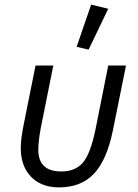

<svg xmlns="http://www.w3.org/2000/svg" viewBox="-20 -800 597 832"><path d="M449 -762 364 -585 312 -597 375 -780ZM211 -516 157 -247Q146 -188 146 -151Q146 -57 246 -57Q306 -57 339 -95Q372 -133 394 -240L449 -516H526L469 -234Q442 -104 386 -46Q330 12 236 12Q159 12 114.5 -34Q70 -80 70 -159Q70 -197 82 -257L134 -516Z"/></svg>

Font: Aneliza
Style: Italic
Weight: 400
Italic angle: -11.31°
Designer: Mike Abbink, Paul van der Laan, Pieter van Rosmalen
Foundry: Bold Monday
Version: Version 3.0